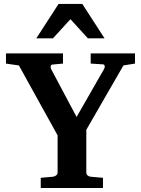

<svg xmlns="http://www.w3.org/2000/svg" viewBox="-20 -937 703 957"><path d="M595.2 -610.8 410.2 -290V-78.1Q410.2 -68.4 416.5 -62.7Q422.9 -57.1 432.1 -56.2L493.2 -50.8V0H183.1V-50.8L244.1 -56.2Q252.4 -57.1 259.8 -62.7Q267.1 -68.4 267.1 -78.1V-262.2L74.2 -610.8L9.8 -620.1V-670.9H293.9V-620.1L241.2 -615.2Q235.8 -615.2 233.2 -607.9Q230.5 -600.6 235.8 -590.8L361.8 -354L498 -591.8Q503.4 -601.1 501.7 -608.6Q500 -616.2 493.2 -616.2L432.1 -620.1V-670.9H652.8V-620.1ZM418 -746.1 331.1 -841.3 244.1 -746.1H161.1L272 -917.5H390.1L501 -746.1Z"/></svg>

Font: Charis SIL Phon
Style: Bold
Weight: 700
Foundry: SIL International
Version: Version 5.000